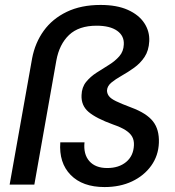

<svg xmlns="http://www.w3.org/2000/svg" viewBox="-20 -747 709 777"><path d="M403 10Q314 10 266 -39Q218 -88 224 -171H322Q317 -123 341.5 -95Q366 -67 414 -67Q461 -67 490.5 -91.5Q520 -116 522 -159Q523 -179 515 -193.5Q507 -208 488.5 -220Q470 -232 438 -243Q369 -268 338.5 -294Q308 -320 310 -362Q311 -394 328.5 -415.5Q346 -437 371 -453Q396 -469 421 -484.5Q446 -500 463 -519.5Q480 -539 481 -567Q483 -602 454 -622.5Q425 -643 371 -643Q299 -643 259.5 -605.5Q220 -568 208 -502L119 0H19L110 -511Q122 -574 157 -622.5Q192 -671 250 -699Q308 -727 387 -727Q453 -727 497.5 -707Q542 -687 564 -653.5Q586 -620 584 -580Q582 -542 565 -516.5Q548 -491 523 -473Q498 -455 473 -441Q448 -427 431 -413Q414 -399 413 -381Q413 -369 420.5 -358.5Q428 -348 449.5 -337.5Q471 -327 511 -312Q573 -289 599 -256Q625 -223 623 -169Q621 -117 592 -76.5Q563 -36 514.5 -13Q466 10 403 10Z"/></svg>

Font: DM Sans 28pt Medium
Style: Italic
Weight: 500
Italic angle: -10°
Version: Version 4.004;gftools[0.9.30]